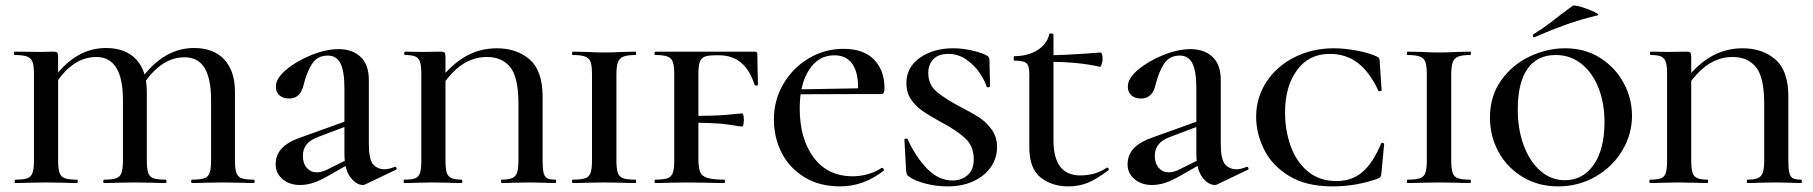

<svg xmlns="http://www.w3.org/2000/svg" viewBox="-20 -652 6460 684"><path d="M664 -12Q694 -12 708 -17Q722 -22 727 -36.5Q732 -51 732 -81V-295Q732 -371 709 -409.5Q686 -448 637 -448Q591 -448 551 -418Q511 -388 480 -334L466 -346Q552 -481 671 -481Q741 -481 779 -440Q817 -399 817 -325V-81Q817 -51 822 -36.5Q827 -22 841 -17Q855 -12 885 -12Q887 -12 887 -6Q887 0 885 0Q857 0 840 -1L773 -2L709 -1Q692 0 664 0Q661 0 661 -6Q661 -12 664 -12ZM350 -12Q380 -12 394 -17Q408 -22 413 -36.5Q418 -51 418 -81V-295Q418 -449 323 -449Q232 -449 166 -334L152 -346Q238 -481 357 -481Q427 -481 465 -440.5Q503 -400 503 -325V-81Q503 -50 508 -36Q513 -22 526.5 -17Q540 -12 570 -12Q573 -12 573 -6Q573 0 570 0Q542 0 526 -1L459 -2L395 -1Q379 0 350 0Q348 0 348 -6Q348 -12 350 -12ZM35 -12Q64 -12 77.5 -17Q91 -22 96 -36.5Q101 -51 101 -81V-387Q101 -417 96 -431Q91 -445 76.5 -450.5Q62 -456 32 -456Q30 -456 30 -462Q30 -468 32 -468L123 -467L168 -468Q181 -468 184 -464.5Q187 -461 187 -449V-81Q187 -51 192 -36.5Q197 -22 211 -17Q225 -12 255 -12Q257 -12 257 -6Q257 0 255 0Q227 0 210 -1L143 -2L80 -1Q63 0 35 0Q32 0 32 -6Q32 -12 35 -12Z M1273 7Q1249 7 1228 -21Q1207 -49 1207 -107V-337Q1207 -398 1193 -426Q1179 -454 1148 -454Q1111 -454 1092 -425Q1073 -396 1062 -351Q1051 -301 1010 -301Q988 -301 975 -313Q962 -325 963 -345Q963 -373 1000 -404Q1037 -435 1089.5 -456Q1142 -477 1186 -477Q1235 -477 1264.5 -449.5Q1294 -422 1294 -367V-141Q1294 -85 1309 -67Q1324 -49 1351 -49Q1364 -49 1385 -57L1387 -58Q1391 -58 1392.5 -53Q1394 -48 1390 -47L1281 5Q1277 7 1273 7ZM962 -66Q962 -100 984 -123.5Q1006 -147 1053 -163L1234 -228L1237 -211L1113 -164Q1084 -153 1071.5 -136.5Q1059 -120 1059 -97Q1059 -70 1073 -54Q1087 -38 1109 -38Q1129 -38 1156 -53L1244 -97L1245 -80L1150 -26Q1119 -8 1095.5 -0.5Q1072 7 1049 7Q1011 7 986.5 -14Q962 -35 962 -66Z M1625 -12Q1627 -12 1627 -6Q1627 0 1625 0Q1597 0 1580 -1L1521 -2L1465 -1Q1449 0 1420 0Q1418 0 1418 -6Q1418 -12 1420 -12Q1447 -12 1459.5 -17Q1472 -22 1476.5 -36.5Q1481 -51 1481 -81V-387Q1481 -417 1476.5 -431Q1472 -445 1460 -450.5Q1448 -456 1423 -456Q1420 -456 1420 -462Q1420 -468 1423 -468L1488 -467L1549 -468Q1561 -468 1564 -464.5Q1567 -461 1567 -449V-83Q1567 -53 1571 -38.5Q1575 -24 1587.5 -18Q1600 -12 1625 -12ZM1750 -480Q1821 -480 1867 -440Q1913 -400 1913 -308V-81Q1913 -51 1916.5 -36.5Q1920 -22 1929.5 -17Q1939 -12 1959 -12Q1961 -12 1961 -6Q1961 0 1959 0Q1934 0 1920 -1L1868 -2L1807 -1Q1792 0 1767 0Q1765 0 1765 -6Q1765 -12 1767 -12Q1793 -12 1805.5 -18Q1818 -24 1822.5 -38.5Q1827 -53 1827 -83V-282Q1827 -377 1797.5 -413Q1768 -449 1715 -449Q1667 -449 1626.5 -422Q1586 -395 1545 -333L1530 -346Q1579 -415 1632.5 -447.5Q1686 -480 1750 -480Z M2244 -12Q2246 -12 2246 -6Q2246 0 2244 0Q2214 0 2197 -1L2131 -2L2069 -1Q2051 0 2020 0Q2018 0 2018 -6Q2018 -12 2020 -12Q2051 -12 2065 -17Q2079 -22 2084 -36.5Q2089 -51 2089 -81V-387Q2089 -417 2084 -431Q2079 -445 2064.5 -450.5Q2050 -456 2020 -456Q2018 -456 2018 -462Q2018 -468 2020 -468L2069 -467Q2107 -465 2131 -465Q2158 -465 2198 -467L2244 -468Q2246 -468 2246 -462Q2246 -456 2244 -456Q2214 -456 2200 -450Q2186 -444 2181 -429.5Q2176 -415 2176 -385V-81Q2176 -51 2181 -36.5Q2186 -22 2200 -17Q2214 -12 2244 -12Z M2314 -12Q2344 -12 2358 -17Q2372 -22 2377 -36.5Q2382 -51 2382 -81V-387Q2382 -417 2377 -431Q2372 -445 2358 -450.5Q2344 -456 2314 -456Q2312 -456 2312 -462Q2312 -468 2314 -468H2668Q2678 -468 2678 -460L2679 -398Q2680 -379 2680 -350Q2680 -347 2674.5 -347Q2669 -347 2668 -350Q2635 -455 2542 -455H2528Q2501 -455 2489 -449.5Q2477 -444 2472.5 -430Q2468 -416 2468 -386V-85Q2468 -54 2474.5 -39Q2481 -24 2500.5 -18Q2520 -12 2560 -12Q2563 -12 2563 -6Q2563 0 2560 0Q2523 0 2502 -1L2425 -2L2363 -1Q2345 0 2314 0Q2312 0 2312 -6Q2312 -12 2314 -12ZM2426 -215V-239Q2533 -239 2575.5 -243.5Q2618 -248 2624 -248Q2627 -248 2628.5 -241Q2630 -234 2630 -226Q2630 -217 2628.5 -209Q2627 -201 2624 -201Q2619 -201 2576.5 -208Q2534 -215 2426 -215Z M2737 -226Q2737 -295 2770.5 -352.5Q2804 -410 2861 -444Q2918 -478 2985 -478Q3057 -478 3094 -439.5Q3131 -401 3131 -338Q3131 -327 3128.5 -322Q3126 -317 3119 -317H3036Q3037 -325 3037 -340Q3037 -396 3015.5 -425.5Q2994 -455 2952 -455Q2896 -455 2862.5 -403.5Q2829 -352 2829 -266Q2829 -157 2879 -90.5Q2929 -24 3018 -24Q3044 -24 3071.5 -31.5Q3099 -39 3121 -54H3122Q3125 -54 3127.5 -50.5Q3130 -47 3128 -44Q3057 12 2973 12Q2898 12 2844.5 -21.5Q2791 -55 2764 -109Q2737 -163 2737 -226ZM2788 -333 3074 -338V-317L2789 -316Z M3402 -271Q3445 -249 3470.5 -232Q3496 -215 3514 -189Q3532 -163 3532 -128Q3532 -89 3510 -57Q3488 -25 3448 -6.5Q3408 12 3357 12Q3314 12 3275 1.5Q3236 -9 3217 -24Q3209 -28 3208 -45L3202 -153V-154Q3202 -158 3207 -158.5Q3212 -159 3214 -155Q3241 -95 3282 -52Q3323 -9 3374 -9Q3405 -9 3427 -28Q3449 -47 3449 -85Q3449 -131 3418.5 -159.5Q3388 -188 3329 -219Q3289 -241 3265.5 -257.5Q3242 -274 3225.5 -298Q3209 -322 3209 -355Q3209 -413 3257.5 -446.5Q3306 -480 3375 -480Q3405 -480 3436.5 -473.5Q3468 -467 3490 -457Q3499 -453 3502 -449Q3505 -445 3505 -438L3507 -346Q3507 -342 3502 -341Q3497 -340 3495 -343Q3489 -363 3471.5 -390Q3454 -417 3424.5 -438.5Q3395 -460 3358 -460Q3323 -460 3305 -441Q3287 -422 3287 -392Q3287 -351 3316 -326Q3345 -301 3402 -271Z M3647 -126V-388Q3647 -418 3636.5 -427Q3626 -436 3594 -436Q3591 -436 3591 -444Q3591 -452 3594 -452Q3642 -452 3676 -473.5Q3710 -495 3718 -530Q3718 -533 3724 -533Q3727 -533 3730 -531.5Q3733 -530 3733 -529V-152Q3733 -27 3829 -27Q3882 -27 3922 -54L3924 -55Q3928 -55 3929.5 -51Q3931 -47 3928 -45Q3887 -14 3855.5 -1Q3824 12 3786 12Q3727 12 3687 -20Q3647 -52 3647 -126ZM3705 -432V-455Q3775 -455 3901 -465Q3904 -465 3906 -458.5Q3908 -452 3908 -442Q3908 -432 3904.5 -422.5Q3901 -413 3898 -414Q3823 -432 3705 -432Z M4308 7Q4284 7 4263 -21Q4242 -49 4242 -107V-337Q4242 -398 4228 -426Q4214 -454 4183 -454Q4146 -454 4127 -425Q4108 -396 4097 -351Q4086 -301 4045 -301Q4023 -301 4010 -313Q3997 -325 3998 -345Q3998 -373 4035 -404Q4072 -435 4124.5 -456Q4177 -477 4221 -477Q4270 -477 4299.5 -449.5Q4329 -422 4329 -367V-141Q4329 -85 4344 -67Q4359 -49 4386 -49Q4399 -49 4420 -57L4422 -58Q4426 -58 4427.5 -53Q4429 -48 4425 -47L4316 5Q4312 7 4308 7ZM3997 -66Q3997 -100 4019 -123.5Q4041 -147 4088 -163L4269 -228L4272 -211L4148 -164Q4119 -153 4106.5 -136.5Q4094 -120 4094 -97Q4094 -70 4108 -54Q4122 -38 4144 -38Q4164 -38 4191 -53L4279 -97L4280 -80L4185 -26Q4154 -8 4130.5 -0.5Q4107 7 4084 7Q4046 7 4021.5 -14Q3997 -35 3997 -66Z M4884 -451Q4891 -448 4893 -444.5Q4895 -441 4895 -434L4902 -331Q4902 -328 4896.5 -327Q4891 -326 4890 -330Q4859 -396 4817 -428Q4775 -460 4717 -460Q4643 -460 4600.5 -402Q4558 -344 4558 -251Q4558 -189 4577.5 -133Q4597 -77 4638.5 -42Q4680 -7 4741 -7Q4796 -7 4833.5 -39Q4871 -71 4900 -140Q4901 -144 4906 -143Q4911 -142 4911 -139L4901 -33Q4900 -25 4898 -22Q4896 -19 4887 -15Q4810 12 4727 12Q4632 12 4571 -26Q4510 -64 4482.5 -121Q4455 -178 4455 -236Q4455 -304 4491.5 -360Q4528 -416 4591.5 -448Q4655 -480 4732 -480Q4769 -480 4812.5 -472Q4856 -464 4884 -451Z M5218 -12Q5220 -12 5220 -6Q5220 0 5218 0Q5188 0 5171 -1L5105 -2L5043 -1Q5025 0 4994 0Q4992 0 4992 -6Q4992 -12 4994 -12Q5025 -12 5039 -17Q5053 -22 5058 -36.5Q5063 -51 5063 -81V-387Q5063 -417 5058 -431Q5053 -445 5038.5 -450.5Q5024 -456 4994 -456Q4992 -456 4992 -462Q4992 -468 4994 -468L5043 -467Q5081 -465 5105 -465Q5132 -465 5172 -467L5218 -468Q5220 -468 5220 -462Q5220 -456 5218 -456Q5188 -456 5174 -450Q5160 -444 5155 -429.5Q5150 -415 5150 -385V-81Q5150 -51 5155 -36.5Q5160 -22 5174 -17Q5188 -12 5218 -12Z M5288 -233Q5288 -310 5328 -366Q5368 -422 5430 -451Q5492 -480 5556 -480Q5627 -480 5681 -445.5Q5735 -411 5764.5 -356Q5794 -301 5794 -240Q5794 -173 5759 -115Q5724 -57 5663.5 -22.5Q5603 12 5531 12Q5460 12 5404.5 -21.5Q5349 -55 5318.5 -111Q5288 -167 5288 -233ZM5696 -217Q5696 -284 5675 -338Q5654 -392 5614.5 -424Q5575 -456 5522 -456Q5456 -456 5421.5 -406.5Q5387 -357 5387 -262Q5387 -191 5408.5 -133.5Q5430 -76 5468 -43Q5506 -10 5555 -10Q5619 -10 5657.5 -65Q5696 -120 5696 -217ZM5446 -519Q5442 -519 5441 -523.5Q5440 -528 5443 -530Q5474 -549 5503.5 -571.5Q5533 -594 5539 -599L5582 -631Q5587 -635 5614 -627Q5641 -619 5661 -609Q5681 -599 5670 -597Q5608 -582 5556.5 -563.5Q5505 -545 5448 -520Z M6063 -12Q6065 -12 6065 -6Q6065 0 6063 0Q6035 0 6018 -1L5959 -2L5903 -1Q5887 0 5858 0Q5856 0 5856 -6Q5856 -12 5858 -12Q5885 -12 5897.5 -17Q5910 -22 5914.5 -36.5Q5919 -51 5919 -81V-387Q5919 -417 5914.5 -431Q5910 -445 5898 -450.5Q5886 -456 5861 -456Q5858 -456 5858 -462Q5858 -468 5861 -468L5926 -467L5987 -468Q5999 -468 6002 -464.5Q6005 -461 6005 -449V-83Q6005 -53 6009 -38.5Q6013 -24 6025.5 -18Q6038 -12 6063 -12ZM6188 -480Q6259 -480 6305 -440Q6351 -400 6351 -308V-81Q6351 -51 6354.5 -36.5Q6358 -22 6367.5 -17Q6377 -12 6397 -12Q6399 -12 6399 -6Q6399 0 6397 0Q6372 0 6358 -1L6306 -2L6245 -1Q6230 0 6205 0Q6203 0 6203 -6Q6203 -12 6205 -12Q6231 -12 6243.5 -18Q6256 -24 6260.5 -38.5Q6265 -53 6265 -83V-282Q6265 -377 6235.5 -413Q6206 -449 6153 -449Q6105 -449 6064.5 -422Q6024 -395 5983 -333L5968 -346Q6017 -415 6070.5 -447.5Q6124 -480 6188 -480Z"/></svg>

Font: Cormorant Unicase SemiBold
Style: Regular
Weight: 600
Designer: Christian Thalmann (Catharsis Fonts)
Foundry: Catharsis Fonts
Version: Version 4.000